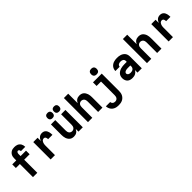

<svg xmlns="http://www.w3.org/2000/svg" viewBox="329 -2347 4142 4142"><g transform="rotate(-45 2400.0 -276.0)"><path d="M201 0V-400H79V-510H201V-567Q201 -590 204.5 -613.5Q208 -637 218.5 -658Q229 -679 245.5 -696Q262 -713 282.5 -724Q303 -735 326.5 -739Q350 -743 374 -743Q395 -743 417 -740Q439 -737 459 -728Q479 -719 495.5 -704.5Q512 -690 523 -671.5Q534 -653 539.5 -631.5Q545 -610 545 -588Q545 -586 545 -584Q545 -582 545 -580H413Q413 -580 413 -581Q413 -582 413 -582Q413 -591 411 -600Q409 -609 404 -616.5Q399 -624 391 -628.5Q383 -633 374 -633Q363 -633 354 -626Q345 -619 340.5 -609Q336 -599 334.5 -588.5Q333 -578 333 -567V-510H499V-400H333V0Z M740 0V-530H872V-433Q881 -455 893.5 -474.5Q906 -494 923.5 -509Q941 -524 963.5 -531Q986 -538 1009 -538Q1031 -538 1052.5 -531.5Q1074 -525 1090.5 -510.5Q1107 -496 1117.5 -476.5Q1128 -457 1133.5 -435.5Q1139 -414 1141 -392Q1143 -370 1143 -348H1011Q1011 -362 1009 -375.5Q1007 -389 1001 -401Q995 -413 983.5 -420.5Q972 -428 958 -428Q942 -428 927.5 -421Q913 -414 903 -401.5Q893 -389 887 -374Q881 -359 877.5 -343.5Q874 -328 873 -312.5Q872 -297 872 -281V0Z M1446 8Q1420 8 1394.5 1Q1369 -6 1349 -22.5Q1329 -39 1315 -61Q1301 -83 1293 -107.5Q1285 -132 1282 -158Q1279 -184 1279 -210V-530H1411V-210Q1411 -190 1415.5 -170.5Q1420 -151 1431.5 -135Q1443 -119 1461.5 -110.5Q1480 -102 1500 -102Q1520 -102 1538.5 -110.5Q1557 -119 1568.5 -135Q1580 -151 1584.5 -170.5Q1589 -190 1589 -210V-530H1721V0H1589V-83Q1579 -62 1565 -44.5Q1551 -27 1532 -14.5Q1513 -2 1490.5 3Q1468 8 1446 8ZM1600 -601Q1584 -601 1568.5 -605.5Q1553 -610 1541.5 -621.5Q1530 -633 1525.5 -648.5Q1521 -664 1521 -680Q1521 -696 1525.5 -711.5Q1530 -727 1541.5 -738.5Q1553 -750 1568.5 -754.5Q1584 -759 1600 -759Q1616 -759 1631.5 -754.5Q1647 -750 1658.5 -738.5Q1670 -727 1674.5 -711.5Q1679 -696 1679 -680Q1679 -664 1674.5 -648.5Q1670 -633 1658.5 -621.5Q1647 -610 1631.5 -605.5Q1616 -601 1600 -601ZM1400 -601Q1384 -601 1368.5 -605.5Q1353 -610 1341.5 -621.5Q1330 -633 1325.5 -648.5Q1321 -664 1321 -680Q1321 -696 1325.5 -711.5Q1330 -727 1341.5 -738.5Q1353 -750 1368.5 -754.5Q1384 -759 1400 -759Q1416 -759 1431.5 -754.5Q1447 -750 1458.5 -738.5Q1470 -727 1474.5 -711.5Q1479 -696 1479 -680Q1479 -664 1474.5 -648.5Q1470 -633 1458.5 -621.5Q1447 -610 1431.5 -605.5Q1416 -601 1400 -601Z M1879 0V-735H2011V-447Q2021 -468 2035 -485.5Q2049 -503 2068 -515.5Q2087 -528 2109.5 -533Q2132 -538 2154 -538Q2180 -538 2205.5 -531Q2231 -524 2251 -507.5Q2271 -491 2285 -469Q2299 -447 2307 -422.5Q2315 -398 2318 -372Q2321 -346 2321 -320V0H2189V-320Q2189 -340 2184.5 -359.5Q2180 -379 2168.5 -395Q2157 -411 2138.5 -419.5Q2120 -428 2100 -428Q2080 -428 2061.5 -419.5Q2043 -411 2031.5 -395Q2020 -379 2015.5 -359.5Q2011 -340 2011 -320V0Z M2609 213Q2583 213 2556.5 209.5Q2530 206 2505.5 196Q2481 186 2460 169.5Q2439 153 2424.5 131Q2410 109 2402 83.5Q2394 58 2393 32H2525Q2525 47 2532 61.5Q2539 76 2551 85.5Q2563 95 2578.5 99Q2594 103 2609 103Q2629 103 2647.5 94.5Q2666 86 2677.5 70Q2689 54 2693 34Q2697 14 2697 -5V-420H2562V-530H2829V-5Q2829 24 2824 53Q2819 82 2805.5 108.5Q2792 135 2771 156Q2750 177 2723.5 190Q2697 203 2668 208Q2639 213 2609 213ZM2741 -595Q2724 -595 2707 -600Q2690 -605 2678 -617Q2666 -629 2661 -646Q2656 -663 2656 -680Q2656 -697 2661 -714Q2666 -731 2678 -743Q2690 -755 2707 -760Q2724 -765 2741 -765Q2758 -765 2775 -760Q2792 -755 2804 -743Q2816 -731 2821 -714Q2826 -697 2826 -680Q2826 -663 2821 -646Q2816 -629 2804 -617Q2792 -605 2775 -600Q2758 -595 2741 -595Z M3234 8Q3202 8 3170.5 -0.5Q3139 -9 3116 -30.5Q3093 -52 3082 -83Q3071 -114 3071 -146Q3071 -175 3079.5 -203.5Q3088 -232 3107.5 -254Q3127 -276 3152.5 -290.5Q3178 -305 3206 -313.5Q3234 -322 3263.5 -325Q3293 -328 3322 -328H3390V-360Q3390 -376 3382 -390.5Q3374 -405 3360.5 -413.5Q3347 -422 3331 -425Q3315 -428 3298 -428Q3283 -428 3267 -425Q3251 -422 3238 -414Q3225 -406 3216.5 -391.5Q3208 -377 3208 -361H3077Q3077 -361 3077 -361Q3077 -361 3077 -362Q3077 -388 3085 -414Q3093 -440 3109 -461Q3125 -482 3147 -497.5Q3169 -513 3194 -522Q3219 -531 3245.5 -534.5Q3272 -538 3298 -538Q3325 -538 3352 -535Q3379 -532 3404.5 -523Q3430 -514 3452.5 -498.5Q3475 -483 3491 -461.5Q3507 -440 3514 -413.5Q3521 -387 3521 -360V0H3390V-78Q3379 -57 3362 -40Q3345 -23 3324.5 -12Q3304 -1 3280.5 3.5Q3257 8 3234 8ZM3287 -102Q3306 -102 3325 -106.5Q3344 -111 3359 -122.5Q3374 -134 3382 -152Q3390 -170 3390 -189V-218H3322Q3310 -218 3297.5 -217.5Q3285 -217 3273 -215Q3261 -213 3249 -209.5Q3237 -206 3226.5 -199.5Q3216 -193 3209 -182.5Q3202 -172 3202 -159Q3202 -145 3210.5 -132.5Q3219 -120 3231.5 -113Q3244 -106 3258.5 -104Q3273 -102 3287 -102Z M3679 0V-735H3811V-447Q3821 -468 3835 -485.5Q3849 -503 3868 -515.5Q3887 -528 3909.5 -533Q3932 -538 3954 -538Q3980 -538 4005.5 -531Q4031 -524 4051 -507.5Q4071 -491 4085 -469Q4099 -447 4107 -422.5Q4115 -398 4118 -372Q4121 -346 4121 -320V0H3989V-320Q3989 -340 3984.5 -359.5Q3980 -379 3968.5 -395Q3957 -411 3938.5 -419.5Q3920 -428 3900 -428Q3880 -428 3861.5 -419.5Q3843 -411 3831.5 -395Q3820 -379 3815.5 -359.5Q3811 -340 3811 -320V0Z M4340 0V-530H4472V-433Q4481 -455 4493.5 -474.5Q4506 -494 4523.5 -509Q4541 -524 4563.5 -531Q4586 -538 4609 -538Q4631 -538 4652.5 -531.5Q4674 -525 4690.5 -510.5Q4707 -496 4717.5 -476.5Q4728 -457 4733.5 -435.5Q4739 -414 4741 -392Q4743 -370 4743 -348H4611Q4611 -362 4609 -375.5Q4607 -389 4601 -401Q4595 -413 4583.5 -420.5Q4572 -428 4558 -428Q4542 -428 4527.5 -421Q4513 -414 4503 -401.5Q4493 -389 4487 -374Q4481 -359 4477.5 -343.5Q4474 -328 4473 -312.5Q4472 -297 4472 -281V0Z"/></g></svg>

Font: Iosevka Curly XBdEx
Style: Regular
Weight: 800
Width: 7
Monospace: yes
Designer: Belleve Invis
Foundry: Belleve Invis
Version: Version 11.1.0; ttfautohint (v1.8.3)